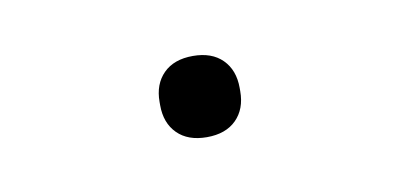

<svg xmlns="http://www.w3.org/2000/svg" viewBox="-27 -392 354 170"><g transform="rotate(-10 150.0 -306.5)"><path d="M150 -270Q133 -270 123.5 -279.5Q114 -289 114 -305V-308Q114 -324 123.5 -333.5Q133 -343 150 -343Q167 -343 176.5 -333.5Q186 -324 186 -308V-305Q186 -289 176.5 -279.5Q167 -270 150 -270Z"/></g></svg>

Font: IBM Plex Serif ExtraLight
Style: Regular
Weight: 200
Designer: Mike Abbink, Paul van der Laan, Pieter van Rosmalen
Foundry: Bold Monday
Version: Version 2.5